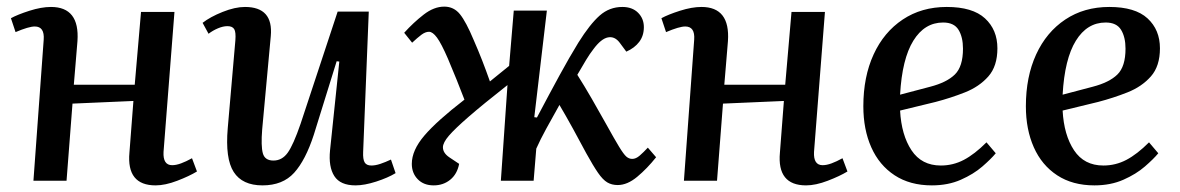

<svg xmlns="http://www.w3.org/2000/svg" viewBox="-20 -546 3565 580"><path d="M383 -241 199 -233 181 0H81L112 -426Q115 -466 85 -466Q67 -466 27 -449L13 -491Q33 -502 69 -513.5Q105 -525 134 -525Q221 -525 214 -422Q211 -388 208.5 -355.5Q206 -323 203 -290H387L406 -510H507L474 -87Q472 -47 500 -47Q512 -47 527 -52.5Q542 -58 560 -68L575 -28Q552 -14 515.5 0Q479 14 450 14Q362 14 371 -85Z M592 -477Q615 -495 652.5 -510Q690 -525 720 -525Q806 -525 798 -437L772 -155Q768 -105 774 -83Q780 -61 806 -61Q832 -61 849 -84.5Q866 -108 888 -172L1000 -511H1094L1077 -87Q1076 -65 1081.5 -55.5Q1087 -46 1102 -46Q1114 -46 1129 -51Q1144 -56 1161 -64L1175 -23Q1152 -9 1116.5 2.5Q1081 14 1054 14Q1008 14 990 -14Q972 -42 977 -92L1005 -360L997 -361L928 -139Q903 -62 868.5 -24Q834 14 773 14Q712 14 686 -26.5Q660 -67 668 -159L691 -424Q693 -449 687.5 -458Q682 -467 667 -467Q654 -467 638.5 -460.5Q623 -454 610 -444Z M1594 -192 1602 -191Q1640 -263 1670 -318Q1700 -373 1727 -417Q1762 -473 1791.5 -499Q1821 -525 1860 -525Q1890 -525 1907.5 -507.5Q1925 -490 1925 -464Q1925 -438 1911 -419.5Q1897 -401 1872 -390L1852 -417Q1837 -437 1816.5 -433Q1796 -429 1773 -398Q1762 -384 1750.5 -365Q1739 -346 1724 -320Q1745 -287 1767.5 -248Q1790 -209 1810 -173Q1836 -126 1850 -103Q1864 -80 1872 -73Q1880 -66 1890 -66Q1901 -66 1912.5 -76Q1924 -86 1937 -100L1962 -71Q1935 -37 1905 -12Q1875 13 1846 13Q1828 13 1814.5 5Q1801 -3 1786.5 -24Q1772 -45 1751 -83Q1733 -117 1711 -157Q1689 -197 1670 -229Q1648 -190 1630 -157Q1612 -124 1600 -97L1592 0H1493L1513 -289Q1438 -230 1396 -193.5Q1354 -157 1336 -136Q1318 -115 1318 -101Q1318 -84 1337 -71L1367 -51Q1361 -20 1340 -3Q1319 14 1290 14Q1260 14 1242 -4.5Q1224 -23 1224 -51Q1224 -92 1262 -136.5Q1300 -181 1383 -245Q1372 -274 1359.5 -305Q1347 -336 1333 -369Q1313 -415 1300 -432.5Q1287 -450 1276 -450Q1265 -450 1253 -441Q1241 -432 1225 -417L1201 -447Q1229 -478 1260 -502Q1291 -526 1322 -526Q1351 -526 1369.5 -503Q1388 -480 1411 -425Q1425 -393 1436.5 -363.5Q1448 -334 1460 -300L1518 -347L1532 -514H1632Z M2348 -241 2164 -233 2146 0H2046L2077 -426Q2080 -466 2050 -466Q2032 -466 1992 -449L1978 -491Q1998 -502 2034 -513.5Q2070 -525 2099 -525Q2186 -525 2179 -422Q2176 -388 2173.5 -355.5Q2171 -323 2168 -290H2352L2371 -510H2472L2439 -87Q2437 -47 2465 -47Q2477 -47 2492 -52.5Q2507 -58 2525 -68L2540 -28Q2517 -14 2480.5 0Q2444 14 2415 14Q2327 14 2336 -85Z M2840 -525Q2918 -525 2955.5 -490.5Q2993 -456 2993 -400Q2993 -346 2965.5 -315Q2938 -284 2895 -267Q2852 -250 2806 -238L2699 -212Q2703 -138 2733.5 -92Q2764 -46 2822 -46Q2859 -46 2891.5 -63Q2924 -80 2960 -116L2988 -83Q2974 -66 2947.5 -43Q2921 -20 2882.5 -3Q2844 14 2795 14Q2729 14 2682.5 -16.5Q2636 -47 2612 -101Q2588 -155 2588 -225Q2588 -314 2619 -381.5Q2650 -449 2707 -487Q2764 -525 2840 -525ZM2889 -399Q2889 -434 2875.5 -456Q2862 -478 2829 -478Q2773 -478 2739 -423Q2705 -368 2699 -260L2790 -284Q2840 -297 2864.5 -321Q2889 -345 2889 -399Z M3331 -525Q3409 -525 3446.5 -490.5Q3484 -456 3484 -400Q3484 -346 3456.5 -315Q3429 -284 3386 -267Q3343 -250 3297 -238L3190 -212Q3194 -138 3224.5 -92Q3255 -46 3313 -46Q3350 -46 3382.5 -63Q3415 -80 3451 -116L3479 -83Q3465 -66 3438.5 -43Q3412 -20 3373.5 -3Q3335 14 3286 14Q3220 14 3173.5 -16.5Q3127 -47 3103 -101Q3079 -155 3079 -225Q3079 -314 3110 -381.5Q3141 -449 3198 -487Q3255 -525 3331 -525ZM3380 -399Q3380 -434 3366.5 -456Q3353 -478 3320 -478Q3264 -478 3230 -423Q3196 -368 3190 -260L3281 -284Q3331 -297 3355.5 -321Q3380 -345 3380 -399Z"/></svg>

Font: Literata 36pt Medium
Style: Italic
Weight: 500
Italic angle: -2°
Designer: Latin by Veronika Burian and Jose Scaglione. Greek by Irene Vlachou. Cyrillic by Vera Evstafieva
Foundry: TypeTogether
Version: Version 3.002